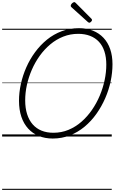

<svg xmlns="http://www.w3.org/2000/svg" viewBox="-20 -1279 1074 1799"><path d="M474 19Q402 19 343.5 -5Q285 -29 243.5 -74.5Q202 -120 180 -185.5Q158 -251 158 -335Q158 -412 175.5 -492Q193 -572 226.5 -648Q260 -724 309 -790.5Q358 -857 420 -907.5Q482 -958 558 -986.5Q634 -1015 720 -1015Q793 -1015 851 -991.5Q909 -968 950 -924.5Q991 -881 1012.5 -818.5Q1034 -756 1034 -677Q1034 -600 1017 -518.5Q1000 -437 966 -359Q932 -281 883.5 -212.5Q835 -144 772.5 -92Q710 -40 635 -10.5Q560 19 474 19ZM480 -35Q556 -35 622 -62.5Q688 -90 743 -138Q798 -186 841.5 -249Q885 -312 915 -383.5Q945 -455 960.5 -529Q976 -603 976 -673Q976 -743 958.5 -797Q941 -851 907 -887.5Q873 -924 824 -943Q775 -962 713 -962Q639 -962 573 -936Q507 -910 451.5 -863.5Q396 -817 352.5 -756.5Q309 -696 278.5 -626Q248 -556 232 -483Q216 -410 216 -339Q216 -266 234 -209.5Q252 -153 286 -114Q320 -75 369 -55Q418 -35 480 -35ZM817 -1066Q813 -1066 810.5 -1068Q808 -1070 803 -1073L650 -1211Q645 -1215 644 -1218Q643 -1221 643 -1226Q643 -1232 648.5 -1240Q654 -1248 662 -1253.5Q670 -1259 676 -1259Q681 -1259 683.5 -1256.5Q686 -1254 691 -1250L837 -1103Q841 -1099 841.5 -1096Q842 -1093 842 -1090Q842 -1084 833 -1075Q824 -1066 817 -1066ZM0 490H1027V500H0ZM0 -20H1027V0H0ZM0 -505H1027V-500H0ZM0 -1010H1027V-1000H0Z"/></svg>

Font: Playwrite MX Guides
Style: Regular
Weight: 400
Designer: Veronika Burian, José Scaglione
Foundry: TypeTogether
Version: Version 1.003